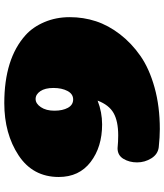

<svg xmlns="http://www.w3.org/2000/svg" viewBox="45 -789 765 895"><g transform="rotate(90 427.5 -341.5)"><path d="M805 -233Q805 -112 704 -45.5Q603 21 461 21Q254 21 144 -78Q106 -112 83 -166Q60 -220 60 -284Q60 -348 79 -406Q98 -464 139.5 -518Q181 -572 240.5 -613.5Q300 -655 388 -679.5Q476 -704 582 -704Q618 -704 666 -699Q699 -695 718 -664.5Q737 -634 737 -598Q737 -562 720.5 -534.5Q704 -507 671 -507Q640 -510 611 -510Q545 -510 507 -488.5Q469 -467 449 -414Q503 -435 560 -435Q665 -435 735 -381.5Q805 -328 805 -233ZM496 -212.5Q496 -251 482.5 -275.5Q469 -300 443.5 -300Q418 -300 404 -273.5Q390 -247 390 -208Q390 -169 405 -147Q420 -125 441.5 -125Q463 -125 479.5 -149.5Q496 -174 496 -212.5Z"/></g></svg>

Font: Chango
Style: Regular
Weight: 400
Designer: Manuel Lupez
Foundry: Fontstage
Version: Version 1.001